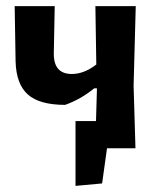

<svg xmlns="http://www.w3.org/2000/svg" viewBox="-20 -485 528 628"><path d="M193 -142Q109 -142 71 -176Q33 -210 31 -284L28 -465H159L156 -311Q155 -243 215 -243Q255 -243 295 -274L292 -465H424L417 -205L423 -2V0H330L314 115L227 123V-89H294L297 -192V-196H288Q244 -160 193 -142Z"/></svg>

Font: Alegreya Sans
Style: Bold
Weight: 700
Designer: Juan Pablo del Peral
Foundry: Huerta Tipografica
Version: Version 2.007